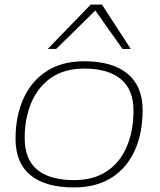

<svg xmlns="http://www.w3.org/2000/svg" viewBox="-20 -810 701 840"><path d="M304 10Q179 10 113.5 -43.5Q48 -97 48 -203Q48 -302 82.5 -378.5Q117 -455 184 -498.5Q251 -542 348 -542Q472 -542 538 -487.5Q604 -433 604 -328Q604 -228 569.5 -151.5Q535 -75 468 -32.5Q401 10 304 10ZM305 -22Q389 -22 447 -60.5Q505 -99 534.5 -168Q564 -237 564 -326Q564 -418 508.5 -464Q453 -510 348 -510Q263 -510 205 -470.5Q147 -431 117.5 -362Q88 -293 88 -206Q88 -113 143 -67.5Q198 -22 305 -22ZM189 -596 377 -790H426L552 -596H516L397 -764L226 -596Z"/></svg>

Font: Georama Extended ExtraLight
Style: Italic
Weight: 200
Width: 7
Italic angle: -9°
Designer: Jean-Baptiste Levee
Foundry: Production Type
Version: Version 1.000